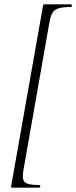

<svg xmlns="http://www.w3.org/2000/svg" viewBox="-20 -745 350 882"><path d="M37 117Q32 117 31 115Q30 113 32 106L177 -715Q178 -722 179.5 -723.5Q181 -725 186 -725Q218 -725 252.5 -725Q287 -725 306 -725Q310 -725 310 -719Q310 -713 306 -713Q270 -713 250 -707Q230 -701 221 -686Q212 -671 207 -642L88 34Q80 77 93 91Q106 105 160 105Q165 105 165 111Q165 117 160 117Q140 117 104.5 117Q69 117 37 117Z"/></svg>

Font: Cormorant Garamond Light
Style: Italic
Weight: 300
Italic angle: -10°
Designer: Christian Thalmann (Catharsis Fonts)
Foundry: Catharsis Fonts
Version: Version 4.001